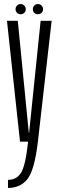

<svg xmlns="http://www.w3.org/2000/svg" viewBox="-20 -701 287 950"><path d="M79 0H167.5L235.5 -598H181L124 -44H122.5L68 -598H14.5ZM19.5 229Q80 229 115.2 185.8Q150.5 142.5 167.5 0H119Q106.5 118 84.2 153.5Q62 189 19.5 189ZM82.5 -630.5Q92.5 -630.5 100 -637.5Q107.5 -644.5 107.5 -655.5Q107.5 -666 100 -673.5Q92.5 -681 82.5 -681Q71.5 -681 64.2 -673.5Q57 -666 57 -655.5Q57 -644.5 64.2 -637.5Q71.5 -630.5 82.5 -630.5ZM167 -630.5Q178.5 -630.5 185.8 -637.5Q193 -644.5 193 -655.5Q193 -666 185.8 -673.5Q178.5 -681 167 -681Q156.5 -681 149.5 -673.5Q142.5 -666 142.5 -655.5Q142.5 -644.5 149.5 -637.5Q156.5 -630.5 167 -630.5Z"/></svg>

Font: Anybody ExtraCondensed Light
Style: Regular
Weight: 300
Width: 2
Version: Version 1.113;gftools[0.9.25]